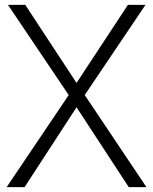

<svg xmlns="http://www.w3.org/2000/svg" viewBox="-20 -770 630 790"><path d="M582.5 0H509.8L294.9 -328.6L81.1 0H7.3L262.7 -378.9L12.7 -750H84L294.9 -428.7L506.3 -750H578.6L328.6 -378.9Z"/></svg>

Font: Now Alt Light
Style: Regular
Weight: 300
Designer: Alfredo Marco Pradil
Foundry: Alfredo Marco Pradil
Version: Version 1.002;PS 001.002;hotconv 1.0.88;makeotf.lib2.5.64775